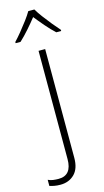

<svg xmlns="http://www.w3.org/2000/svg" viewBox="-200 -809 593 1095"><g transform="rotate(-15 96.0 -262.0)"><path d="M13 240Q-7 240 -23 237Q-39 234 -51 230V194Q-36 201 -20.5 203Q-5 205 11 205Q89 205 89 109V-530H128V112Q128 176 95.5 208Q63 240 13 240ZM127 -764Q139 -743 159.5 -715.5Q180 -688 202.5 -660.5Q225 -633 243 -613V-606H214Q187 -631 159 -663.5Q131 -696 109 -724Q87 -696 58.5 -663.5Q30 -631 3 -606H-26V-613Q-7 -633 15.5 -660.5Q38 -688 58.5 -715.5Q79 -743 91 -764Z"/></g></svg>

Font: Noto Sans ExtraLight
Style: Regular
Weight: 200
Designer: Monotype Design Team
Foundry: Monotype Imaging Inc.
Version: Version 2.007